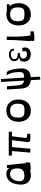

<svg xmlns="http://www.w3.org/2000/svg" viewBox="1746 -2475 963 4495"><g transform="rotate(-90 2227.5 -227.5)"><path d="M666 -5 667 0H641Q592 6 567 8.5Q542 11 515 8.5Q488 6 475 -4Q430 14 377 14Q255 14 194 -71.5Q133 -157 161 -312Q201 -534 371 -558Q488 -574 541 -489L539 -547H610L656 -103Q659 -105 665 -107.5Q671 -110 674 -111Q674 -51 666 -5ZM365 -138Q411 -138 444 -150.5Q477 -163 494 -180Q511 -197 520 -222Q529 -247 531 -263Q533 -279 533 -299Q533 -353 521 -390Q509 -427 487 -444Q465 -461 443 -467.5Q421 -474 392 -474Q342 -474 295 -427Q248 -380 235 -286Q225 -214 253 -176Q281 -138 365 -138Z M1246 -117Q1245 -106 1247 -98Q1249 -90 1255 -85.5Q1261 -81 1266.5 -78Q1272 -75 1283 -74.5Q1294 -74 1300.5 -73.5Q1307 -73 1321.5 -73.5Q1336 -74 1342 -74V3Q1213 3 1190 -2Q1154 -10 1149 -42Q1146 -64 1155 -117L1193 -430H1031L994 0H902L939 -430H834V-504H1391V-430H1284Z M1885 13Q1764 13 1694 -66Q1624 -145 1624 -273Q1624 -406 1693.5 -483Q1763 -560 1885 -560Q2006 -560 2076 -482.5Q2146 -405 2146 -273Q2146 -145 2075.5 -66Q2005 13 1885 13ZM2047 -290Q2047 -389 2006 -430.5Q1965 -472 1885 -472Q1805 -472 1764 -430.5Q1723 -389 1723 -290Q1723 -195 1757 -165.5Q1791 -136 1885 -136Q1979 -136 2013 -165.5Q2047 -195 2047 -290Z M2871 -262Q2872 -226 2873 -190Q2874 -154 2862 -119.5Q2850 -85 2829.5 -57.5Q2809 -30 2767.5 -11.5Q2726 7 2668 11L2681 228L2611 234L2598 11Q2510 4 2459.5 -46.5Q2409 -97 2401 -216L2380 -547H2455L2476 -297Q2483 -216 2511.5 -184Q2540 -152 2588 -146L2556 -683L2625 -689L2658 -144Q2698 -144 2721 -149Q2744 -154 2761 -166Q2778 -178 2783.5 -203.5Q2789 -229 2789 -264.5Q2789 -300 2782 -358Q2768 -476 2710 -553L2789 -551Q2853 -477 2871 -262Z M3205 12Q3131 12 3081.5 -29.5Q3032 -71 3032 -147Q3032 -197 3055 -226Q3078 -255 3134 -263Q3086 -280 3064.5 -306Q3043 -332 3043 -372Q3043 -431 3087.5 -465.5Q3132 -500 3208 -500Q3250 -500 3292.5 -473Q3335 -446 3335 -388L3290 -379Q3291 -420 3269 -438Q3247 -456 3215 -456Q3161 -456 3126 -436Q3091 -416 3091 -377Q3091 -295 3204 -295H3227L3239 -242H3217Q3163 -243 3133.5 -221.5Q3104 -200 3104 -165Q3104 -128 3127 -104Q3150 -80 3198 -79Q3214 -79 3223 -79.5Q3232 -80 3244.5 -82.5Q3257 -85 3263.5 -91.5Q3270 -98 3275 -109Q3280 -120 3279 -138.5Q3278 -157 3272 -182L3352 -189Q3364 -146 3364 -114.5Q3364 -83 3349 -60.5Q3334 -38 3316 -24Q3298 -10 3274.5 -2Q3251 6 3234.5 9Q3218 12 3205 12Z M3739 -1Q3742 36 3742 78Q3667 97 3594 97Q3560 97 3546 94Q3525 90 3520 85Q3515 80 3515 65Q3515 53 3520 23Q3522 7 3524 0H3511Q3514 -47 3520.5 -132.5Q3527 -218 3530.5 -267.5Q3534 -317 3537 -395Q3540 -473 3540 -551H3620Q3607 -242 3641 -11Q3654 8 3683 8Q3704 8 3739 -1Z M4329 -485Q4401 -407 4401 -273Q4401 -145 4330.5 -66Q4260 13 4140 13Q4019 13 3949 -66Q3879 -145 3879 -273Q3879 -379 3924 -450.5Q3969 -522 4052 -548V-549H4057Q4096 -560 4140 -560Q4184 -560 4223 -549H4375V-485ZM4302 -290Q4302 -389 4261 -430.5Q4220 -472 4140 -472Q4060 -472 4019 -430.5Q3978 -389 3978 -290Q3978 -195 4012 -165.5Q4046 -136 4140 -136Q4234 -136 4268 -165.5Q4302 -195 4302 -290Z"/></g></svg>

Font: OpenDyslexic
Style: Regular
Weight: 400
Designer: Abbie Gonzalez
Version: Version 0.920;hotconv 1.0.109;makeotfexe 2.5.65596